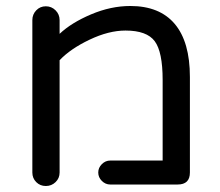

<svg xmlns="http://www.w3.org/2000/svg" viewBox="-20 -616 734 641"><path d="M415 -596Q513 -596 563.5 -536Q614 -476 614 -359V-40Q614 0 573 0H348Q332 0 320 -12Q308 -24 308 -40Q308 -56 320 -68Q332 -80 348 -80H523V-349Q523 -443 496.5 -478.5Q470 -514 399 -514Q343 -514 279 -483.5Q215 -453 179 -415V-40Q179 -21 165.5 -8Q152 5 133 5Q114 5 101 -8Q88 -21 88 -40V-549Q88 -568 101 -581.5Q114 -595 133 -595Q152 -595 165.5 -581.5Q179 -568 179 -549V-503Q218 -540 284 -568Q350 -596 415 -596Z"/></svg>

Font: VarelaRound
Style: Regular
Weight: 400
Designer: Joe Prince, Avraham Cornfeld
Foundry: Joe Prince, Avraham Cornfeld
Version: Version 2.000;PS 002.000;hotconv 1.0.88;makeotf.lib2.5.64775